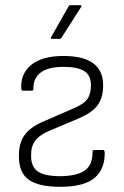

<svg xmlns="http://www.w3.org/2000/svg" viewBox="-20 -710 477 741"><path d="M212 11Q130 11 91.5 -16Q53 -43 53 -106Q52 -156 74 -187.5Q96 -219 145 -240L260 -290Q302 -307 316.5 -327Q331 -347 331 -381Q331 -419 305.5 -435.5Q280 -452 225 -452Q166 -452 137 -430Q108 -408 109 -368Q109 -360 103 -360H69Q63 -360 62 -368Q59 -426 101 -460Q143 -494 225 -494Q378 -494 378 -381Q378 -334 357.5 -305Q337 -276 286 -254L170 -205Q132 -189 115.5 -166.5Q99 -144 100 -108Q100 -66 126.5 -48Q153 -30 214 -30Q279 -31 308.5 -53Q338 -75 337 -123Q337 -131 343 -131H378Q383 -131 384 -123Q386 -59 345.5 -24Q305 11 212 11ZM181 -560Q174 -560 177 -566L245 -686Q247 -690 252 -690H290Q293 -690 294 -688Q295 -686 293 -683L217 -564Q215 -560 210 -560Z"/></svg>

Font: Sofia Sans Semi Condensed Light
Style: Regular
Weight: 300
Designer: Botio Nikoltchev, Ani Petrova
Foundry: lettersoup
Version: Version 4.100; ttfautohint (v1.8.4.7-5d5b)